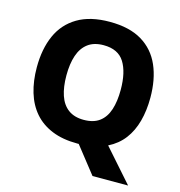

<svg xmlns="http://www.w3.org/2000/svg" viewBox="-127 -837 1050 1120"><g transform="rotate(15 398.0 -277.5)"><path d="M741 -358Q741 -281 723.5 -216Q706 -151 669.5 -103Q633 -55 575 -26L748 170H533L407 10Q405 10 402.5 10Q400 10 398 10Q310 10 245 -16.5Q180 -43 138 -91.5Q96 -140 75.5 -208Q55 -276 55 -359Q55 -470 91.5 -552Q128 -634 204.5 -679.5Q281 -725 399 -725Q518 -725 593.5 -679.5Q669 -634 705 -551.5Q741 -469 741 -358ZM234 -358Q234 -288 251 -237.5Q268 -187 304.5 -160Q341 -133 398 -133Q457 -133 493 -160Q529 -187 545.5 -237.5Q562 -288 562 -358Q562 -464 524.5 -524Q487 -584 399 -584Q341 -584 304.5 -556.5Q268 -529 251 -478.5Q234 -428 234 -358Z"/></g></svg>

Font: Noto Sans Hebrew ExtraBold
Style: Regular
Weight: 800
Designer: Monotype Design Team
Foundry: Monotype Imaging Inc.
Version: Version 2.003